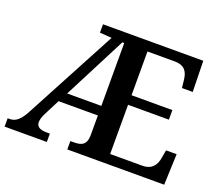

<svg xmlns="http://www.w3.org/2000/svg" viewBox="-118 -885 1214 1056"><g transform="rotate(20 488.5 -357.0)"><path d="M0 0H247V-49H228C189 -49 168 -61 168 -88C168 -100 173 -120 184 -141L231 -233H461V-115C460 -60 431 -49 388 -49H367V0H934L941 -181H879L871 -135C864 -91 841 -57 785 -57H597V-345H836V-401H597V-657H759C814 -656 834 -626 839 -579L844 -533H907L903 -714H316V-665L386 -660L102 -127C74 -73 48 -49 13 -49H0ZM261 -289 450 -657H461V-289Z"/></g></svg>

Font: Noto Serif Gurmukhi SemiBold
Style: Regular
Weight: 600
Designer: Vaibhav Singh and the Monotype Design Team
Foundry: Monotype Imaging Inc.
Version: Version 2.004